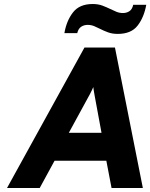

<svg xmlns="http://www.w3.org/2000/svg" viewBox="-20 -937 749 957"><path d="M15 0 401 -700H553L692 0H536L510 -136H252L178 0ZM323 -275H486L454 -448Q453 -453.5 451 -464.5Q449 -475.5 447.2 -486.5Q445.5 -497.5 445 -503Q442.5 -497 437.8 -487Q433 -477 427.8 -467Q422.5 -457 419 -451ZM567 -768Q539.5 -768 518.5 -775.8Q497.5 -783.5 479 -793Q464.5 -800.5 449.2 -806.8Q434 -813 417 -813Q399 -813 384.8 -803.8Q370.5 -794.5 365 -772H301Q311.5 -833.5 343.8 -875.2Q376 -917 442 -917Q469.5 -917 490.5 -909Q511.5 -901 530 -892Q546 -884 561 -878Q576 -872 593 -872Q611 -872 625 -881.2Q639 -890.5 644 -913H709Q698 -851 666 -809.5Q634 -768 567 -768Z"/></svg>

Font: Overpass Black
Style: Italic
Weight: 900
Italic angle: -10°
Designer: Delve Withrington, Dave Bailey, Thomas Jockin
Foundry: Delve Fonts LLC
Version: Version 4.000